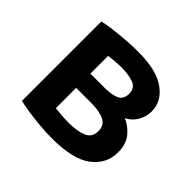

<svg xmlns="http://www.w3.org/2000/svg" viewBox="-136 -692 857 857"><g transform="rotate(45 293.0 -263.0)"><path d="M287 10Q250 10 210 6.5Q170 3 134 -2.5Q98 -8 74 -14V-515Q97 -521 133 -525.5Q169 -530 209.5 -533Q250 -536 288 -536Q402 -536 459.5 -494.5Q517 -453 517 -391Q517 -355 499 -326Q481 -297 453 -284Q486 -271 513 -239.5Q540 -208 540 -154Q540 -82 480 -36Q420 10 287 10ZM204 -316H296Q337 -316 363.5 -327.5Q390 -339 390 -375Q390 -411 359 -422.5Q328 -434 284 -434Q265 -434 241 -432Q217 -430 204 -428ZM290 -92Q344 -92 377.5 -106Q411 -120 411 -160Q411 -197 381 -211.5Q351 -226 299 -226H204V-98Q217 -96 242.5 -94Q268 -92 290 -92Z"/></g></svg>

Font: Ubuntu Sans
Style: Bold
Weight: 700
Designer: Dalton Maag Ltd
Foundry: Dalton Maag Ltd
Version: Version 1.006; ttfautohint (v1.8.4.7-5d5b)